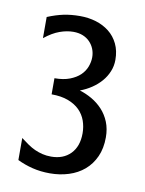

<svg xmlns="http://www.w3.org/2000/svg" viewBox="-59 -722 398 528"><g transform="rotate(10 140.0 -458.0)"><path d="M157.7 -476.6Q175.3 -471.2 191.9 -461.7Q208.5 -452.1 221.7 -438Q234.9 -423.8 242.7 -404.8Q250.5 -385.7 250.5 -361.8Q250.5 -331.1 240 -307.9Q229.5 -284.7 211.2 -269Q192.9 -253.4 168.2 -245.6Q143.6 -237.8 115.7 -237.8Q89.8 -237.8 67.1 -243.4Q44.4 -249 24.4 -258.8V-320.3Q35.2 -312 45.2 -305.2Q55.2 -298.3 65.4 -293.7Q75.7 -289.1 86.9 -286.4Q98.1 -283.7 111.3 -283.7Q145 -283.7 165.3 -304.4Q185.5 -325.2 185.5 -361.8Q185.5 -379.9 179.7 -396.5Q173.8 -413.1 161.4 -425.5Q148.9 -438 129.4 -445.3Q109.9 -452.6 83 -452.6V-497.6Q107.9 -497.6 125.5 -504.4Q143.1 -511.2 154.1 -521.7Q165 -532.2 170.2 -545.7Q175.3 -559.1 175.3 -572.3Q175.3 -584.5 170.9 -595.5Q166.5 -606.4 158.4 -614.7Q150.4 -623 138.7 -627.7Q127 -632.3 112.3 -632.3Q94.2 -632.3 74.5 -625.2Q54.7 -618.2 32.7 -600.6V-659.7Q56.2 -669.4 77.1 -673.8Q98.1 -678.2 123 -678.2Q146.5 -678.2 167.5 -671.9Q188.5 -665.5 204.6 -652.8Q220.7 -640.1 230 -620.8Q239.3 -601.6 239.3 -576.2Q239.3 -559.1 232.9 -543.7Q226.6 -528.3 215.6 -515.6Q204.6 -502.9 189.7 -492.9Q174.8 -482.9 157.7 -476.6Z"/></g></svg>

Font: Crushed
Style: Regular
Weight: 400
Width: 3
Designer: Astigmatic (AOETI)
Foundry: Astigmatic (AOETI)
Version: Version 001.001